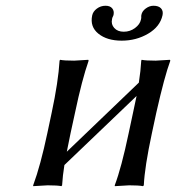

<svg xmlns="http://www.w3.org/2000/svg" viewBox="-20 -638 617 661"><path d="M539.6 -585.9Q531.2 -546.4 490.2 -522.2Q449.2 -498 398.9 -498Q348.6 -498 318.8 -522Q289.1 -545.9 297.4 -585Q300.3 -598.6 313.5 -608.4Q326.7 -618.2 343.3 -618.2Q358.9 -618.2 366.2 -609.4Q373.5 -600.6 371.1 -587.9Q370.1 -583 368.2 -580.1Q366.2 -576.7 365.7 -571.8Q361.8 -554.7 373.3 -541.7Q384.8 -528.8 406.2 -528.8Q427.7 -528.8 444.8 -541.5Q461.9 -554.2 465.3 -570.8Q466.8 -577.1 466.3 -580.1Q465.8 -582 466.8 -586.9Q469.2 -599.6 481.9 -608.9Q494.6 -618.2 508.3 -618.2Q525.9 -618.2 534.2 -609.4Q542.5 -600.6 539.6 -585.9ZM238.3 -250 223.1 -180.2Q214.8 -141.1 210 -115.7L458 -353.5Q464.4 -395 466.3 -429.2L467.8 -432.1Q481.4 -429.2 516.1 -429.2L564.9 -432.1L566.4 -429.2Q546.4 -375.5 518.1 -250L502.9 -179.2Q478 -63 475.1 0L472.2 2.9Q458.5 0 424.8 0L375.5 2.9L375 0Q397.9 -60.1 422.9 -179.2L438 -250Q445.3 -285.2 450.2 -307.6L201.7 -69.8Q195.8 -33.7 193.8 0L191.4 2.9Q178.2 0 144 0L94.2 2.9V0Q119.6 -68.8 143.1 -180.2L157.7 -249Q180.7 -356.4 185.1 -429.2L187 -432.1Q200.7 -429.2 235.4 -429.2L283.7 -432.1L285.2 -429.2Q262.2 -363.8 238.3 -250Z"/></svg>

Font: Linux Biolinum
Style: Italic
Weight: 400
Italic angle: -12°
Designer: Philipp H. Poll
Foundry: Philipp H. Poll
Version: Version 1.1.3 ; ttfautohint (v0.9)